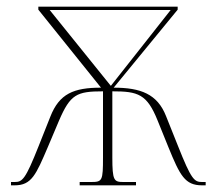

<svg xmlns="http://www.w3.org/2000/svg" viewBox="-20 -556 650 576"><path d="M13 0H24C75 0 88 -32 124 -116L157 -194C191 -273 210 -282 289 -282V-84C289 -14 287 -10 254 -10H219V0H388V-10H350C322 -10 317 -14 317 -84V-282C394 -282 421 -274 453 -194L485 -115C520 -29 535 0 586 0H597V-10H586C563 -10 554 -17 514 -118L478 -208C452 -274 402 -293 321 -293L513 -527V-536H95V-527L283 -293C201 -293 158 -275 131 -206L96 -118C56 -17 47 -10 24 -10H13ZM312 -299 129 -526H492L313 -299Z"/></svg>

Font: Noto Serif Display Thin
Style: Regular
Weight: 100
Designer: Monotype Design Team
Foundry: Monotype Imaging Inc.
Version: Version 2.009